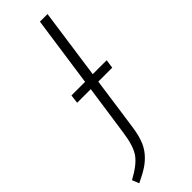

<svg xmlns="http://www.w3.org/2000/svg" viewBox="-297 -700 828 828"><g transform="rotate(-45 117.5 -286.0)"><path d="M258.8 -362.8 252.9 -323.2H168L134.8 -87.9Q128.9 -43.9 118.4 -13.9Q107.9 16.1 88.9 38.8Q69.8 61.5 45.9 77.4Q22 93.3 -17.1 111.8L-29.8 80.1Q32.7 46.4 55.9 12.7Q79.1 -21 88.9 -92.8L122.1 -323.2H39.1L43.9 -362.8H127L172.9 -684.1H219.2L173.8 -362.8Z"/></g></svg>

Font: Fira Sans Compressed ExtraLight
Style: Italic
Weight: 250
Width: 3
Italic angle: -8°
Designer: Carrois Corporate & Edenspiekermann AG
Foundry: Carrois Corporate GbR & Edenspiekermann AG
Version: Version 4.203;PS 004.203;hotconv 1.0.88;makeotf.lib2.5.64775